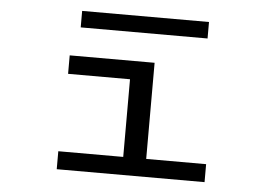

<svg xmlns="http://www.w3.org/2000/svg" viewBox="-48 -702 1095 766"><g transform="rotate(5 500.0 -319.0)"><path d="M251 -572H759V-638H251ZM205 0H797V-72H557V-457H217V-383H465V-72H205Z"/></g></svg>

Font: Inconsolata UltraExpanded
Style: Regular
Weight: 400
Width: 9
Monospace: yes
Designer: Raph Levien, Cyreal, Brenton Simpson
Foundry: Raph Levien, Cyreal, Google
Version: Version 3.100